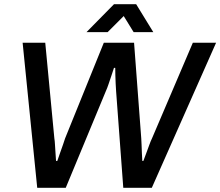

<svg xmlns="http://www.w3.org/2000/svg" viewBox="-20 -888 1042 908"><path d="M156 0 87 -686H194L237 -234Q239 -223 240 -204Q241 -185 242.5 -164.5Q244 -144 245 -127H251Q257 -144 264 -164.5Q271 -185 278 -204Q285 -223 288 -234L471 -686H614L648 -234Q649 -223 649.5 -204Q650 -185 651 -164.5Q652 -144 653 -127H658Q664 -143 671.5 -163Q679 -183 686 -202.5Q693 -222 699 -234L892 -686H1002L698 0H563L529 -458Q528 -473 527 -492.5Q526 -512 525.5 -532.5Q525 -553 525 -567H519Q514 -551 507 -530.5Q500 -510 493.5 -490.5Q487 -471 481 -458L291 0ZM389 -736 519 -868H624L705 -736H612L546 -843L595 -842L489 -736Z"/></svg>

Font: Archivo SemiBold Medium
Style: Italic
Weight: 500
Italic angle: -10°
Version: Version 2.001